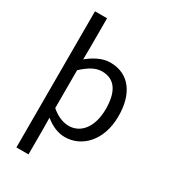

<svg xmlns="http://www.w3.org/2000/svg" viewBox="-242 -910 1104 1252"><g transform="rotate(30 310.0 -283.5)"><path d="M183 -796H92V229H183V45L182 -47C230 -8 279 13 331 13C455 13 567 -93 567 -280C567 -447 490 -557 347 -557C287 -557 230 -525 182 -486L183 -579ZM316 -63C280 -63 232 -77 183 -120V-405C236 -454 282 -480 329 -480C432 -480 472 -399 472 -279C472 -144 407 -63 316 -63Z"/></g></svg>

Font: Spoqa Han Sans Neo
Style: Regular
Weight: 400
Designer: [Spoqa Han Sans Neo] Dong-huui Kim ___ Younghwa Kang ___ Yujin Lee ___ [Noto Sans] Ryoko NISHIZUKA ____ (kana & ideograp
Foundry: Spoqa (http://www.spoqa-han-sans.com)
Version: Version 1.100;hotconv 1.0.109;makeotfexe 2.5.65596